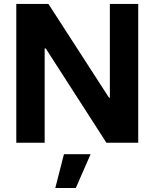

<svg xmlns="http://www.w3.org/2000/svg" viewBox="-20 -727 787 978"><path d="M63 -707H207.5V0H63ZM207.5 -488.8 215.3 -480H205.6V-707H226.6L541.5 -219.7L531.7 -229H541.5V0H522ZM539.6 -707H684.1V0H539.6ZM366.2 230.5H261.7L305.7 58.6H441.4Z"/></svg>

Font: Wanted Sans Std Variable
Style: Regular
Weight: 400
Designer: Original Design by Kil Hyung-jin and Kang Hanbin, Wanted Lab, Inc;
Foundry: Wanted Lab, Inc.
Version: Version 1.003;Glyphs 3.2 (3227)